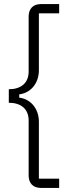

<svg xmlns="http://www.w3.org/2000/svg" viewBox="-20 -780 372 938"><path d="M269 138V93H170V-185C170 -248 131 -296 74 -303V-319C131 -326 170 -374 170 -437V-715H269V-760H179C140 -760 120 -735 120 -700V-431C120 -373 81 -344 23 -344V-278C81 -278 120 -249 120 -191V78C120 113 140 138 179 138Z"/></svg>

Font: IBM Plex Arabic Light
Style: Regular
Weight: 300
Designer: Mike Abbink, Paul van der Laan, Pieter van Rosmalen, Wael Morcos, Khajak Apelian
Foundry: Bold Monday
Version: Version 1.0